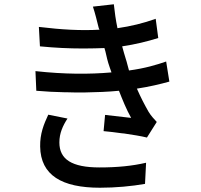

<svg xmlns="http://www.w3.org/2000/svg" viewBox="-20 -825 940 899"><path d="M714 -254C700 -269 687 -283 676 -301C657 -334 638 -371 621 -410C680 -419 730 -431 773 -443L758 -537C715 -522 659 -505 584 -495C578 -514 575 -532 569 -549C563 -567 558 -587 552 -608C613 -617 670 -631 721 -647L709 -737C651 -716 592 -702 530 -693C522 -731 517 -768 513 -805L415 -794C426 -761 434 -727 442 -695C443 -692 444 -689 446 -686C360 -681 269 -686 162 -699L167 -608C238 -601 304 -598 365 -598H375C408 -598 440 -599 469 -600C476 -579 479 -556 487 -530C491 -516 497 -501 502 -486C400 -477 281 -477 146 -492L150 -400C194 -396 239 -394 282 -393H292C317 -392 341 -392 364 -392H374C432 -393 487 -395 537 -400C554 -357 571 -314 594 -273C566 -276 515 -282 472 -287L465 -211C490 -209 520 -205 550 -201L561 -200C601 -194 640 -188 668 -181L714 -254ZM659 36 664 -63C599 -48 530 -41 446 -41C316 -41 258 -79 258 -158C258 -201 274 -236 296 -270L206 -288C185 -243 167 -199 168 -139C170 -4 270 54 448 54C522 54 596 47 659 36Z"/></svg>

Font: Glow Sans SC Condensed Medium
Style: Regular
Weight: 600
Width: 3
Designer: Ryoko NISHIZUKA (kana, bopomofo & ideographs); Paul D. Hunt (Latin, Greek & Cyrillic); Sandoll Communications, Soo-young
Version: Version 0.93